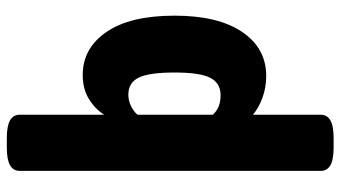

<svg xmlns="http://www.w3.org/2000/svg" viewBox="-238 -556 1000 564"><g transform="rotate(-90 262.0 -274.0)"><path d="M111 206Q75 206 58.5 196.5Q42 187 42 168V-716Q42 -735 58.5 -744.5Q75 -754 111 -754H138Q174 -754 190.5 -744.5Q207 -735 207 -716V-468Q224 -495 253.5 -513Q283 -531 324 -531Q402 -531 450 -461.5Q498 -392 498 -261Q498 -133 450 -62.5Q402 8 321 8Q287 8 257 -3Q227 -14 207 -31V168Q207 187 190.5 196.5Q174 206 138 206ZM264 -126Q300 -126 315.5 -156.5Q331 -187 331 -261Q331 -336 316 -366.5Q301 -397 266 -397Q248 -397 232 -389Q216 -381 207 -370V-149Q227 -126 264 -126Z"/></g></svg>

Font: Asap Semi Condensed ExtraBold
Style: Regular
Weight: 800
Width: 4
Designer: Pablo Cosgaya
Foundry: Omnibus-Type
Version: Version 3.001; ttfautohint (v1.8.4.7-5d5b)